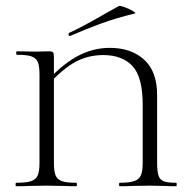

<svg xmlns="http://www.w3.org/2000/svg" viewBox="-20 -646 638 666"><path d="M244 -12Q247 -12 247 -6Q247 0 244 0Q217 0 202 -1L140 -2L80 -1Q64 0 36 0Q34 0 34 -6Q34 -12 36 -12Q71 -12 87.5 -17.5Q104 -23 110.5 -37Q117 -51 117 -81V-387Q117 -417 111 -431Q105 -445 89 -450.5Q73 -456 39 -456Q36 -456 36 -462Q36 -468 39 -468L104 -467L149 -468Q161 -468 164 -464.5Q167 -461 167 -449V-83Q167 -53 172.5 -38.5Q178 -24 194 -18Q210 -12 244 -12ZM361 -480Q435 -480 480 -439Q525 -398 525 -317V-81Q525 -51 530 -36.5Q535 -22 548.5 -17Q562 -12 591 -12Q593 -12 593 -6Q593 0 591 0Q566 0 552 -1L499 -2L436 -1Q421 0 395 0Q393 0 393 -6Q393 -12 395 -12Q429 -12 446 -18Q463 -24 469 -38.5Q475 -53 475 -83V-282Q475 -379 439.5 -417Q404 -455 338 -455Q286 -455 242 -431.5Q198 -408 142 -347L133 -354Q192 -420 246.5 -450Q301 -480 361 -480ZM223 -521Q219 -521 218 -525.5Q217 -530 220 -532Q266 -553 342 -597L392 -625Q396 -627 412.5 -621Q429 -615 441.5 -607.5Q454 -600 447 -599Q385 -584 333.5 -565.5Q282 -547 225 -522Z"/></svg>

Font: Cormorant Unicase Light
Style: Regular
Weight: 300
Designer: Christian Thalmann (Catharsis Fonts)
Foundry: Catharsis Fonts
Version: Version 4.000